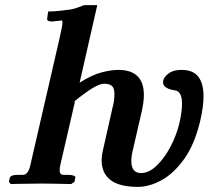

<svg xmlns="http://www.w3.org/2000/svg" viewBox="-20 -718 815 750"><path d="M419 -295Q424 -313 425.5 -327Q427 -341 427 -351Q427 -374 417 -382.5Q407 -391 386 -391Q354 -391 267 -319L273 -322L216 -75Q213 -62 213 -53Q213 -35 228 -35H247Q259 -35 267.5 -32Q276 -29 274 -23L271 -8L258 1Q258 1 236 0.5Q214 0 186 -0.5Q158 -1 139 -1Q126 -1 106.5 -0.5Q87 0 67.5 0Q48 0 35 0.5Q22 1 22 1L15 -8L18 -23Q21 -35 50 -35H69Q81 -35 88 -45.5Q95 -56 99 -75L213 -570Q219 -596 221.5 -610Q224 -624 224 -631Q224 -636 222 -638Q214 -637 207 -636.5Q200 -636 192 -635Q189 -634 185 -634Q164 -634 164 -643Q164 -644 165.5 -655Q167 -666 168 -673Q188 -673 215.5 -676Q243 -679 256 -681Q267 -683 279 -687Q291 -691 309 -698H360L291 -395Q338 -425 376 -435Q414 -445 442 -445Q542 -445 542 -347Q542 -334 540 -318Q538 -302 534 -284L499 -132Q493 -108 493 -89Q493 -42 531 -42Q562 -42 592.5 -71.5Q623 -101 646.5 -146Q670 -191 681 -238Q691 -282 691 -312Q691 -338 684 -350Q677 -362 668 -364Q661 -365 648.5 -368Q636 -371 626.5 -378Q617 -385 617 -397Q617 -402 618 -405Q622 -419 640 -432Q658 -445 689 -445Q734 -445 754.5 -418.5Q775 -392 775 -342Q775 -303 763 -250Q742 -158 701.5 -100Q661 -42 612.5 -15Q564 12 519 12Q446 12 411.5 -15Q377 -42 377 -91Q377 -111 383 -135Z"/></svg>

Font: Libertinus Serif SemiBold
Style: Italic
Weight: 600
Italic angle: -11.5°
Designer: Philipp H. Poll, Khaled Hosny
Foundry: Caleb Maclennan
Version: Version 7.051;RELEASE